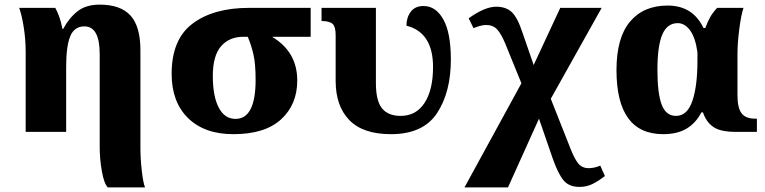

<svg xmlns="http://www.w3.org/2000/svg" viewBox="-20 -570 3305 830"><path d="M411 65V-336Q411 -456 345 -456Q301 -456 283.5 -413Q266 -370 266 -281V0H91V-344Q91 -400 82.5 -453Q74 -506 63 -536H219Q240 -498 250 -445H253Q279 -493 315.5 -521.5Q352 -550 411 -550Q501 -550 544 -503Q587 -456 587 -353V68Q587 116 593 168.5Q599 221 607 240H446Q430 224 420.5 171Q411 118 411 65Z M722 -251Q722 -400 812.5 -468Q903 -536 1057 -536H1323V-411H1156Q1265 -346 1265 -222Q1265 -118 1195 -54Q1125 10 989 10Q864 10 793 -59.5Q722 -129 722 -251ZM1085 -225Q1085 -294 1075.5 -335Q1066 -376 1051 -411H1032Q971 -411 935.5 -370Q900 -329 900 -242Q900 -154 925.5 -105Q951 -56 998 -56Q1085 -56 1085 -225Z M1431 -220V-418Q1431 -453 1419 -465.5Q1407 -478 1376 -479H1370V-536H1605V-211Q1605 -134 1631.5 -101.5Q1658 -69 1712 -69Q1779 -69 1815.5 -125.5Q1852 -182 1852 -280Q1852 -430 1737 -459Q1737 -494 1755.5 -519Q1774 -544 1811 -544Q1864 -544 1896.5 -486Q1929 -428 1929 -313Q1929 -171 1869 -80.5Q1809 10 1670 10Q1549 10 1490 -51Q1431 -112 1431 -220Z M2234 -210 2164 -382Q2146 -425 2128.5 -443.5Q2111 -462 2081 -462Q2069 -462 2053 -457.5Q2037 -453 2027 -448L2006 -491Q2076 -541 2125 -541Q2167 -541 2192 -518Q2217 -495 2239 -428L2287 -289L2402 -536H2581L2361 -143L2446 72Q2464 118 2480.5 137.5Q2497 157 2525 157Q2549 157 2575 146L2595 191Q2565 214 2540 226Q2515 238 2485 238Q2440 238 2416.5 210Q2393 182 2370 117L2310 -57L2176 240H1988Z M2645 -267Q2645 -407 2703.5 -476.5Q2762 -546 2866 -546Q2975 -546 3021 -449H3029Q3039 -476 3049.5 -495Q3060 -514 3080 -536H3194Q3184 -506 3176 -445.5Q3168 -385 3168 -332V-159Q3168 -103 3186 -80Q3204 -57 3244 -57H3252V0H3159Q3093 0 3062.5 -22Q3032 -44 3019 -84H3012Q2988 -38 2948 -14Q2908 10 2847 10Q2645 10 2645 -267ZM2995 -307V-344Q2986 -408 2963 -439Q2940 -470 2910 -470Q2864 -470 2843 -420.5Q2822 -371 2822 -268Q2822 -166 2840.5 -117.5Q2859 -69 2902 -69Q2951 -69 2973 -133.5Q2995 -198 2995 -307Z"/></svg>

Font: Noto Serif ExtraBold
Style: Regular
Weight: 800
Designer: Monotype Design Team
Foundry: Monotype Imaging Inc.
Version: Version 1.001